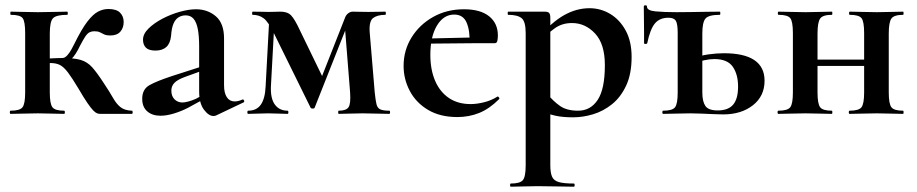

<svg xmlns="http://www.w3.org/2000/svg" viewBox="-20 -430 3462 725"><path d="M20 0Q17 0 17 -6Q17 -12 20 -12Q55 -12 65 -25Q75 -38 75 -81V-305Q75 -349 65.5 -361.5Q56 -374 21 -374Q19 -374 19 -380Q19 -386 21 -386Q42 -386 68.5 -385Q95 -384 123 -384Q154 -384 183 -385Q212 -386 234 -386Q236 -386 236 -380Q236 -374 234 -374Q193 -374 180.5 -361.5Q168 -349 168 -303V-81Q168 -38 178 -25Q188 -12 222 -12Q225 -12 225 -6Q225 0 222 0Q201 0 175.5 -1Q150 -2 123 -2Q95 -2 68.5 -1Q42 0 20 0ZM359 0Q353 0 347 -2Q341 -4 332.5 -12.5Q324 -21 310.5 -40.5Q297 -60 276 -96Q252 -136 236.5 -156.5Q221 -177 206.5 -184.5Q192 -192 170 -192Q153 -192 132 -189L131 -207Q142 -208 160 -209Q178 -210 195 -210.5Q212 -211 216 -211Q261 -211 285.5 -203.5Q310 -196 328 -176Q346 -156 372 -116Q394 -83 407 -60Q420 -37 435.5 -25Q451 -13 478 -12Q481 -12 481 -6Q481 0 478 0ZM216 -191V-211Q225 -211 234 -221Q243 -231 250 -244Q257 -257 261 -265Q288 -320 309.5 -348Q331 -376 350 -386Q369 -396 389 -396Q420 -396 433.5 -382Q447 -368 447 -347Q447 -325 434.5 -310.5Q422 -296 396 -296Q382 -296 373.5 -300Q365 -304 357.5 -308Q350 -312 336 -312Q326 -312 318 -308Q310 -304 302 -292Q294 -280 282 -257Q266 -223 249.5 -207Q233 -191 216 -191Z M796 6Q792 8 786 8Q768 8 750 -16Q732 -40 732 -85V-255Q732 -294 727 -320Q722 -346 711 -359Q700 -372 681 -372Q666 -372 654 -364.5Q642 -357 635 -340.5Q628 -324 626 -295Q623 -266 608 -252.5Q593 -239 567 -239Q542 -239 531 -250Q520 -261 520 -280Q520 -302 541 -322.5Q562 -343 593.5 -359.5Q625 -376 659 -385.5Q693 -395 720 -395Q764 -395 795 -368.5Q826 -342 826 -285V-108Q826 -79 836.5 -63Q847 -47 866 -47Q880 -47 895 -54Q899 -56 901.5 -50.5Q904 -45 899 -43ZM586 7Q555 7 536 -9.5Q517 -26 517 -57Q517 -93 544.5 -108.5Q572 -124 630 -143L742 -179L746 -164L677 -139Q650 -129 638.5 -117Q627 -105 627 -88Q627 -67 639 -55Q651 -43 669 -43Q677 -43 690.5 -46.5Q704 -50 720 -57L775 -87L776 -70L690 -23Q665 -10 637 -1.5Q609 7 586 7Z M983 -104 997 -364 1017 -361 1003 -104Q1001 -58 1018 -35Q1035 -12 1066 -12Q1069 -12 1069 -6Q1069 0 1066 0Q1050 0 1032 -1Q1014 -2 993 -2Q973 -2 953.5 -1Q934 0 917 0Q914 0 914 -6Q914 -12 917 -12Q949 -12 965 -35Q981 -58 983 -104ZM1450 -12Q1453 -12 1453 -6Q1453 0 1450 0Q1429 0 1402 -1Q1375 -2 1349 -2Q1322 -2 1300.5 -1Q1279 0 1259 0Q1257 0 1257 -6Q1257 -12 1259 -12Q1287 -12 1296 -25Q1305 -38 1302 -81L1283 -320L1307 -374L1168 -23Q1167 -20 1161 -20Q1155 -20 1153 -23L1015 -303Q993 -348 975.5 -361Q958 -374 934 -374Q932 -374 932 -380Q932 -386 934 -386Q955 -386 970 -385.5Q985 -385 994 -385Q1008 -385 1020 -385.5Q1032 -386 1038 -386Q1059 -386 1072 -378Q1085 -370 1103 -335L1203 -129L1160 -51L1282 -361Q1286 -373 1294.5 -379.5Q1303 -386 1312 -386Q1318 -386 1336 -385.5Q1354 -385 1371 -385Q1392 -385 1406 -385.5Q1420 -386 1435 -386Q1437 -386 1437 -380Q1437 -374 1435 -374Q1405 -374 1389 -362Q1373 -350 1376 -308L1395 -81Q1398 -52 1401.5 -37Q1405 -22 1416 -17Q1427 -12 1450 -12Z M1707 12Q1642 12 1596.5 -15Q1551 -42 1527.5 -86.5Q1504 -131 1504 -181Q1504 -240 1534 -288.5Q1564 -337 1615.5 -366Q1667 -395 1732 -395Q1794 -395 1827 -368.5Q1860 -342 1860 -296Q1860 -285 1858 -276Q1856 -267 1849 -267H1753Q1755 -314 1742 -344.5Q1729 -375 1695 -375Q1655 -375 1630 -333.5Q1605 -292 1605 -223Q1605 -167 1623 -125Q1641 -83 1675 -60Q1709 -37 1757 -37Q1781 -37 1808.5 -44Q1836 -51 1858 -65Q1860 -67 1863.5 -63Q1867 -59 1865 -56Q1828 -19 1789.5 -3.5Q1751 12 1707 12ZM1570 -265 1569 -284 1788 -289V-267Z M1909 275Q1906 275 1906 269Q1906 263 1909 263Q1944 263 1954.5 250Q1965 237 1965 194V-305Q1965 -349 1949.5 -361.5Q1934 -374 1899 -374Q1897 -374 1897 -380Q1897 -386 1899 -386Q1914 -386 1939 -386Q1964 -386 1990.5 -386Q2017 -386 2036 -386Q2050 -386 2054 -380.5Q2058 -375 2058 -363V194Q2058 222 2064.5 237Q2071 252 2090 257.5Q2109 263 2147 263Q2150 263 2150 269Q2150 275 2147 275Q2119 275 2084 274Q2049 273 2010 273Q1982 273 1955.5 274Q1929 275 1909 275ZM2144 13Q2105 13 2077.5 7Q2050 1 2012 -12L2047 -75Q2069 -48 2094.5 -30Q2120 -12 2163 -12Q2210 -12 2237 -53Q2264 -94 2264 -184Q2264 -264 2227 -303.5Q2190 -343 2140 -343Q2103 -343 2076 -324Q2049 -305 2023 -276L2013 -288Q2064 -347 2110.5 -373Q2157 -399 2206 -399Q2248 -399 2284 -377.5Q2320 -356 2342.5 -315Q2365 -274 2365 -215Q2365 -151 2344.5 -107Q2324 -63 2291 -36.5Q2258 -10 2219.5 1.5Q2181 13 2144 13Z M2504 -363Q2471 -363 2453 -341.5Q2435 -320 2424 -267Q2423 -264 2417.5 -264Q2412 -264 2412 -267Q2412 -280 2412 -306Q2412 -332 2411.5 -360Q2411 -388 2411 -405Q2411 -410 2417 -410Q2423 -410 2423 -405Q2423 -390 2455.5 -387Q2488 -384 2535 -384Q2556 -384 2588.5 -384.5Q2621 -385 2652 -385.5Q2683 -386 2698 -386Q2700 -386 2700 -380Q2700 -374 2698 -374Q2656 -374 2644 -360Q2632 -346 2632 -303V-81Q2632 -47 2643.5 -30Q2655 -13 2690 -13Q2730 -13 2748.5 -35Q2767 -57 2767 -103Q2767 -149 2747 -178Q2727 -207 2677 -207Q2660 -207 2639.5 -202.5Q2619 -198 2596 -187L2590 -206Q2622 -220 2654 -224.5Q2686 -229 2713 -229Q2867 -229 2867 -125Q2867 -67 2823 -32.5Q2779 2 2711 2Q2697 2 2674.5 1Q2652 0 2628.5 -1Q2605 -2 2587 -2Q2559 -2 2532.5 -1Q2506 0 2484 0Q2481 0 2481 -6Q2481 -12 2484 -12Q2519 -12 2529 -25Q2539 -38 2539 -81V-305Q2539 -340 2532 -351.5Q2525 -363 2504 -363Z M3019 -181V-205H3288V-181ZM2974 -81V-305Q2974 -349 2964 -361.5Q2954 -374 2920 -374Q2917 -374 2917 -380Q2917 -386 2920 -386Q2941 -386 2967.5 -385Q2994 -384 3022 -384Q3049 -384 3075 -385Q3101 -386 3121 -386Q3123 -386 3123 -380Q3123 -374 3121 -374Q3087 -374 3077 -360Q3067 -346 3067 -303V-81Q3067 -38 3077 -25Q3087 -12 3121 -12Q3123 -12 3123 -6Q3123 0 3121 0Q3100 0 3074.5 -1Q3049 -2 3022 -2Q2994 -2 2967.5 -1Q2941 0 2919 0Q2916 0 2916 -6Q2916 -12 2919 -12Q2954 -12 2964 -25Q2974 -38 2974 -81ZM3243 -81V-305Q3243 -349 3233 -361.5Q3223 -374 3189 -374Q3186 -374 3186 -380Q3186 -386 3189 -386Q3210 -386 3236.5 -385Q3263 -384 3291 -384Q3318 -384 3344 -385Q3370 -386 3390 -386Q3392 -386 3392 -380Q3392 -374 3390 -374Q3356 -374 3346 -360Q3336 -346 3336 -303V-81Q3336 -38 3346 -25Q3356 -12 3390 -12Q3392 -12 3392 -6Q3392 0 3390 0Q3369 0 3343.5 -1Q3318 -2 3291 -2Q3263 -2 3236 -1Q3209 0 3188 0Q3185 0 3185 -6Q3185 -12 3188 -12Q3223 -12 3233 -25Q3243 -38 3243 -81Z"/></svg>

Font: Cormorant
Style: Bold
Weight: 700
Designer: Christian Thalmann (Catharsis Fonts)
Foundry: Catharsis Fonts
Version: Version 4.000